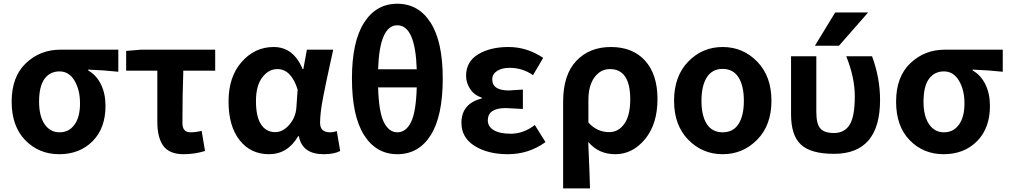

<svg xmlns="http://www.w3.org/2000/svg" viewBox="-20 -832 5532 1053"><path d="M304.7 13.7Q193.4 13.7 118.7 -63Q43.9 -139.6 43.9 -274.4Q43.9 -411.1 122.1 -485.4Q200.2 -559.6 311.5 -559.6H628.9V-438.5Q548.8 -447.3 463.9 -450.2V-445.3Q508.8 -419.9 533.7 -369.1Q558.6 -318.4 558.6 -251Q558.6 -128.9 487.8 -57.6Q417 13.7 304.7 13.7ZM306.6 -440.4Q253.9 -440.4 224.1 -399.4Q194.3 -358.4 194.3 -274.4Q194.3 -195.3 224.6 -150.9Q254.9 -106.4 306.6 -106.4Q358.4 -106.4 388.7 -148.4Q418.9 -190.4 418.9 -264.6Q418.9 -338.9 388.7 -389.6Q358.4 -440.4 306.6 -440.4Z M987.3 13.7Q909.2 13.7 876 -31.7Q842.8 -77.1 842.8 -164.1V-444.3H671.9V-552.7L753.9 -559.6H1160.2V-444.3H985.4Q980.5 -312.5 980.5 -157.2Q980.5 -106.4 1024.4 -106.4Q1053.7 -106.4 1085.9 -114.3L1104.5 -3.9Q1046.9 13.7 987.3 13.7Z M1455.1 13.7Q1354.5 13.7 1293.9 -63.5Q1233.4 -140.6 1233.4 -275.4Q1233.4 -411.1 1305.7 -492.7Q1377.9 -574.2 1480.5 -574.2Q1589.8 -574.2 1639.6 -453.1H1643.6L1663.1 -559.6H1807.6Q1803.7 -543.9 1789.6 -478Q1775.4 -412.1 1769 -382.3Q1762.7 -352.5 1752.9 -302.7Q1743.2 -252.9 1739.3 -218.3Q1735.4 -183.6 1735.4 -158.2Q1735.4 -106.4 1790 -106.4Q1809.6 -106.4 1827.1 -113.3L1845.7 -3.9Q1812.5 13.7 1754.9 13.7Q1637.7 13.7 1619.1 -85H1615.2Q1557.6 13.7 1455.1 13.7ZM1489.3 -107.4Q1531.2 -107.4 1566.4 -147.5Q1601.6 -187.5 1605.5 -242.2L1612.3 -340.8Q1577.1 -453.1 1501 -453.1Q1453.1 -453.1 1418.5 -407.7Q1383.8 -362.3 1383.8 -277.3Q1383.8 -192.4 1411.6 -149.9Q1439.5 -107.4 1489.3 -107.4Z M2265.6 -352.5H2053.7Q2057.6 -216.8 2085.4 -161.6Q2113.3 -106.4 2159.2 -106.4Q2206.1 -106.4 2233.9 -161.6Q2261.7 -216.8 2265.6 -352.5ZM2053.7 -452.1H2265.6Q2257.8 -693.4 2159.2 -693.4Q2061.5 -693.4 2053.7 -452.1ZM2408.2 -401.4Q2408.2 -195.3 2342.3 -90.8Q2276.4 13.7 2159.2 13.7Q2043 13.7 1976.6 -91.3Q1910.2 -196.3 1910.2 -401.4Q1910.2 -603.5 1976.6 -707.5Q2043 -811.5 2159.2 -811.5Q2275.4 -811.5 2341.8 -707.5Q2408.2 -603.5 2408.2 -401.4Z M2765.6 13.7Q2655.3 13.7 2583 -31.7Q2510.7 -77.1 2510.7 -158.2Q2510.7 -263.7 2622.1 -292V-296.9Q2581.1 -309.6 2558.6 -343.8Q2536.1 -377.9 2536.1 -416Q2536.1 -494.1 2602.5 -534.2Q2668.9 -574.2 2768.6 -574.2Q2871.1 -574.2 2959 -514.6L2903.3 -419.9Q2845.7 -460 2775.4 -460Q2732.4 -460 2706.1 -442.9Q2679.7 -425.8 2679.7 -396.5Q2679.7 -335.9 2771.5 -335.9Q2781.2 -335.9 2847.7 -340.8V-234.4Q2767.6 -239.3 2753.9 -239.3Q2655.3 -239.3 2655.3 -171.9Q2655.3 -137.7 2688 -118.2Q2720.7 -98.6 2781.2 -98.6Q2851.6 -98.6 2913.1 -146.5L2971.7 -52.7Q2879.9 13.7 2765.6 13.7Z M3068.4 201.2V-273.4Q3068.4 -421.9 3140.6 -498Q3212.9 -574.2 3330.1 -574.2Q3451.2 -574.2 3518.6 -498.5Q3585.9 -422.9 3585.9 -289.1Q3585.9 -151.4 3517.6 -68.8Q3449.2 13.7 3354.5 13.7Q3262.7 13.7 3206.1 -53.7Q3214.8 142.6 3215.8 201.2ZM3321.3 -107.4Q3372.1 -107.4 3404.3 -153.3Q3436.5 -199.2 3436.5 -287.1Q3436.5 -453.1 3325.2 -453.1Q3273.4 -453.1 3240.2 -407.7Q3207 -362.3 3207 -283.2V-160.2Q3253.9 -107.4 3321.3 -107.4Z M3676.8 -279.3Q3676.8 -414.1 3754.4 -494.1Q3832 -574.2 3943.4 -574.2Q4054.7 -574.2 4132.8 -494.1Q4210.9 -414.1 4210.9 -279.3Q4210.9 -145.5 4132.8 -65.9Q4054.7 13.7 3943.4 13.7Q3832 13.7 3754.4 -65.9Q3676.8 -145.5 3676.8 -279.3ZM3856.4 -151.9Q3885.7 -106.4 3943.4 -106.4Q4001 -106.4 4030.3 -151.9Q4059.6 -197.3 4059.6 -279.3Q4059.6 -361.3 4030.3 -407.7Q4001 -454.1 3943.4 -454.1Q3885.7 -454.1 3856.4 -407.7Q3827.1 -361.3 3827.1 -279.3Q3827.1 -197.3 3856.4 -151.9Z M4741.2 -763.7 4581.1 -581.1H4449.2L4560.5 -763.7ZM4806.6 -284.2Q4806.6 11.7 4553.7 11.7Q4427.7 11.7 4373 -38.6Q4318.4 -88.9 4318.4 -205.1V-523.4H4457V-218.8Q4457 -152.3 4479 -127.4Q4501 -102.5 4553.7 -102.5Q4611.3 -102.5 4639.6 -147.5Q4668 -192.4 4668 -303.7Q4668 -407.2 4621.1 -523.4H4762.7Q4806.6 -404.3 4806.6 -284.2Z M5155.3 13.7Q5043.9 13.7 4969.2 -63Q4894.5 -139.6 4894.5 -274.4Q4894.5 -411.1 4972.7 -485.4Q5050.8 -559.6 5162.1 -559.6H5479.5V-438.5Q5399.4 -447.3 5314.5 -450.2V-445.3Q5359.4 -419.9 5384.3 -369.1Q5409.2 -318.4 5409.2 -251Q5409.2 -128.9 5338.4 -57.6Q5267.6 13.7 5155.3 13.7ZM5157.2 -440.4Q5104.5 -440.4 5074.7 -399.4Q5044.9 -358.4 5044.9 -274.4Q5044.9 -195.3 5075.2 -150.9Q5105.5 -106.4 5157.2 -106.4Q5209 -106.4 5239.3 -148.4Q5269.5 -190.4 5269.5 -264.6Q5269.5 -338.9 5239.3 -389.6Q5209 -440.4 5157.2 -440.4Z"/></svg>

Font: Nasu
Style: Bold
Weight: 700
Designer: Ryoko NISHIZUKA (kana &amp; ideographs); Paul D. Hunt (Latin, Greek &amp; Cyrillic); Wenlong ZHANG (bopomofo); Sandoll C
Version: Version 2014.1215